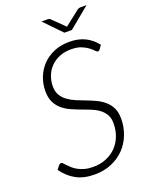

<svg xmlns="http://www.w3.org/2000/svg" viewBox="-161 -951 804 1041"><g transform="rotate(-20 240.5 -431.0)"><path d="M458 -622Q452.5 -613.5 445 -613.5Q439 -613.5 430.5 -623Q422 -632.5 407.2 -643.8Q392.5 -655 369.2 -664.5Q346 -674 311 -674Q273 -674 243.2 -661.8Q213.5 -649.5 192.8 -628.2Q172 -607 161 -578.8Q150 -550.5 150 -518.5Q150 -488 162.5 -467.2Q175 -446.5 195.2 -431.8Q215.5 -417 241.2 -406.2Q267 -395.5 294.2 -385.2Q321.5 -375 347.2 -362.8Q373 -350.5 393.2 -333Q413.5 -315.5 426 -290.5Q438.5 -265.5 438.5 -229Q438.5 -181 422 -137.8Q405.5 -94.5 374.8 -62.2Q344 -30 300 -11Q256 8 201.5 8Q137.5 8 93.5 -16.8Q49.5 -41.5 19.5 -84.5L36 -106Q43 -113 50 -113Q54.5 -113 60.2 -107Q66 -101 74.2 -92.2Q82.5 -83.5 93.8 -73.2Q105 -63 121 -54.2Q137 -45.5 158.2 -39.5Q179.5 -33.5 207.5 -33.5Q249.5 -33.5 283.5 -47.8Q317.5 -62 341.5 -87Q365.5 -112 378.2 -145.8Q391 -179.5 391 -218.5Q391 -249.5 378.5 -270.2Q366 -291 345.8 -305.5Q325.5 -320 299.8 -330Q274 -340 247 -350Q220 -360 194 -372Q168 -384 147.8 -401.8Q127.5 -419.5 115.2 -445.2Q103 -471 103 -508.5Q103 -549 117.5 -586.5Q132 -624 159.2 -652.8Q186.5 -681.5 226 -698.5Q265.5 -715.5 316 -715.5Q367 -715.5 405.5 -696.8Q444 -678 472 -642ZM212.5 -870.5H248Q251.5 -870.5 255.8 -869.2Q260 -868 262.5 -865.5L329.5 -800L331.5 -798Q332.5 -797 333 -796Q334.5 -798.5 337 -800L420.5 -865.5Q424 -868 428.5 -869.2Q433 -870.5 437 -870.5H472.5L352 -771H308.5Z"/></g></svg>

Font: Lato TR Light
Style: Italic
Weight: 300
Italic angle: -12°
Designer: Lukasz Dziedzic
Foundry: Lukasz Dziedzic
Version: Version 1.104 2013